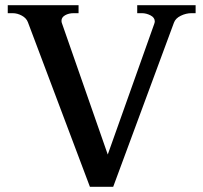

<svg xmlns="http://www.w3.org/2000/svg" viewBox="-20 -720 787 743"><path d="M88 -634Q82 -650 64.5 -659.5Q47 -669 29 -669H10V-700H284V-669H265Q246 -669 232 -661Q218 -653 218 -640Q218 -635 219 -632L397 -122L577 -628Q579 -634 579 -637Q579 -652 562.5 -660.5Q546 -669 529 -669H511V-700H737V-669H721Q700 -669 679.5 -659Q659 -649 653 -632L418 3H328Z"/></svg>

Font: Taviraj Medium
Style: Regular
Weight: 500
Designer: Katatrad Team
Foundry: CadsonDemak
Version: Version 1.001